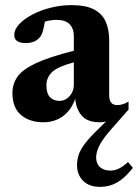

<svg xmlns="http://www.w3.org/2000/svg" viewBox="-20 -464 538 749"><path d="M481.5 -36.5 421.5 31.5Q383 74 369 101.5Q355 129 355 149.5Q355 174.5 370.2 188Q385.5 201.5 411 201.5Q427.5 201.5 443.5 193.8Q459.5 186 479.5 168L498.5 191Q466 231.5 436.2 248.2Q406.5 265 371 265Q327 265 303.8 241Q280.5 217 280.5 180.5Q280.5 159 287.2 139Q294 119 312.5 94.8Q331 70.5 366 37L393.5 10Q381 13 369.5 13Q322 13 299.5 -12.2Q277 -37.5 273.5 -78.5Q257 -33 224.5 -10Q192 13 149.5 13Q96 13 62.2 -15.2Q28.5 -43.5 28.5 -101.5Q28.5 -136.5 48 -164.5Q67.5 -192.5 119.2 -217Q171 -241.5 268 -266V-323.5Q268 -352 251.8 -369.2Q235.5 -386.5 200.5 -386.5Q177.5 -386.5 155 -379.5Q150.5 -352.5 145.8 -338.2Q141 -324 134 -317Q115.5 -296 81 -296Q35.5 -296 35.5 -327.5Q35.5 -348.5 54.5 -369.2Q73.5 -390 105.8 -407Q138 -424 177.8 -434Q217.5 -444 259 -444Q316 -444 348 -426.5Q380 -409 393 -378Q406 -347 406 -306.5V-91.5Q406 -54 437.5 -54Q459 -54 481.5 -68ZM161 -131.5Q161 -99.5 175 -85Q189 -70.5 211.5 -70.5Q235 -70.5 251.5 -89Q268 -107.5 268 -133V-221Q201.5 -202.5 181.2 -181Q161 -159.5 161 -131.5Z"/></svg>

Font: Newsreader 16pt
Style: Bold
Weight: 700
Designer: Hugues Gentile
Foundry: Production Type
Version: Version 1.003; ttfautohint (v1.8.3)